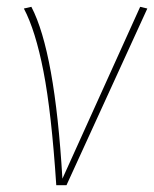

<svg xmlns="http://www.w3.org/2000/svg" viewBox="-20 -543 452 563"><path d="M163 -19 391 -523 412 -518 175 0H145Q131 -213 107.5 -333.5Q84 -454 50 -518L72 -523Q141 -391 163 -19Z"/></svg>

Font: Fira Sans Condensed Thin
Style: Italic
Weight: 250
Width: 3
Italic angle: -8°
Designer: Carrois Corporate & Edenspiekermann AG
Foundry: Carrois Corporate GbR & Edenspiekermann AG
Version: Version 4.203